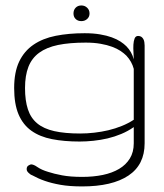

<svg xmlns="http://www.w3.org/2000/svg" viewBox="-20 -503 588 689"><path d="M287.6 -350.1Q229.5 -350.1 188.2 -341.6Q147 -333 120.6 -313.7Q94.2 -294.4 82 -263.2Q69.8 -231.9 69.8 -187Q69.8 -142.1 80.1 -110.8Q90.3 -79.6 113.5 -60.3Q136.7 -41 174.6 -32.5Q212.4 -23.9 267.6 -23.9Q293 -23.9 318.6 -26.9Q344.2 -29.8 368.9 -35.6Q393.6 -41.5 416.7 -50.8Q439.9 -60.1 460 -73.2V-255.9Q453.1 -282.2 433.6 -303.2Q424.8 -312 412.4 -320.3Q399.9 -328.6 382.1 -335.2Q364.3 -341.8 340.8 -345.9Q317.4 -350.1 287.6 -350.1ZM274.9 131.8Q314.9 131.8 348.9 124.8Q382.8 117.7 407.5 103Q432.1 88.4 446 65.7Q460 43 460 11.2V-46.9Q439 -32.2 415 -22.2Q391.1 -12.2 366 -6.3Q340.8 -0.5 315.2 2.2Q289.6 4.9 265.6 4.9Q210 4.9 166.5 -3.7Q123 -12.2 92.8 -33.7Q62.5 -55.2 46.6 -92.5Q30.8 -129.9 30.8 -187Q30.8 -244.1 48.8 -282Q66.9 -319.8 100.1 -342.5Q133.3 -365.2 179.9 -374.5Q226.6 -383.8 283.7 -383.8Q314.9 -383.8 339.1 -379.6Q363.3 -375.5 381.3 -368.9Q399.4 -362.3 412.1 -354Q424.8 -345.7 433.6 -336.9Q453.1 -316.9 460 -290Q460 -300.8 459 -315.2Q458 -329.6 458.7 -342.8Q459.5 -356 463.1 -365Q466.8 -374 475.6 -374Q482.9 -374 487.3 -370.8Q491.7 -367.7 494.4 -362.8Q497.1 -357.9 498 -351.8Q499 -345.7 499 -339.8V11.2Q499 88.4 440.7 127.2Q382.3 166 274.9 166Q229.5 166 196.8 160.2Q164.1 154.3 140.6 146Q127.9 141.6 116.7 136.5Q105.5 131.3 95.7 126Q90.3 124.5 85.9 120.1Q82 117.2 78.9 113.3Q75.7 109.4 75.7 104Q75.7 94.7 82.3 90.8Q88.9 86.9 91.8 86.9Q95.7 86.9 101.3 89.1Q106.9 91.3 113.8 96.2Q129.4 106.9 152.8 113.8Q173.3 120.6 202.9 126.2Q232.4 131.8 274.9 131.8ZM243.7 -454.6Q243.7 -467.3 251.5 -475.3Q259.3 -483.4 272 -483.4Q284.2 -483.4 292.7 -475.3Q301.3 -467.3 301.3 -454.6Q301.3 -442.4 292.7 -434.8Q284.2 -427.2 272 -427.2Q259.3 -427.2 251.5 -434.8Q243.7 -442.4 243.7 -454.6Z"/></svg>

Font: Gruppo
Style: Regular
Weight: 400
Foundry: Vernon Adams
Version: Version 1.000